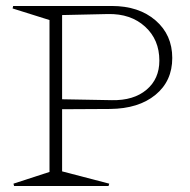

<svg xmlns="http://www.w3.org/2000/svg" viewBox="-20 -620 632 640"><path d="M24.9 -7.8 145 -46.9V-553.2L22 -591.8L23.9 -600.1H352.1Q442.9 -600.1 498.5 -552Q554.2 -503.9 554.2 -426.8Q554.2 -349.6 498 -303.7Q441.9 -257.8 347.2 -256.8L187 -255.9V-48.8L344.2 -7.8L341.8 0H26.9ZM187 -289.1 353 -286.1Q425.3 -284.7 468.3 -320.8Q511.2 -356.9 511.2 -418Q511.2 -487.8 463.6 -531.2Q416 -574.7 339.8 -573.2L187 -569.8Z"/></svg>

Font: Halibut Thin
Style: Regular
Weight: 250
Designer: Matteo Maggi
Foundry: Collletttivo
Version: Version 3.080 | FøM Fix